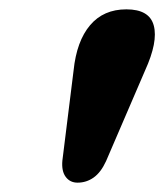

<svg xmlns="http://www.w3.org/2000/svg" viewBox="-20 -803 352 411"><path d="M146 -412Q130 -412 120.8 -424.2Q111.5 -436.5 113.5 -459L137.5 -652Q144 -715 172.8 -749Q201.5 -783 250.5 -783Q300 -783 309.2 -748.2Q318.5 -713.5 290.5 -652L207 -458Q196 -434 180.5 -423Q165 -412 146 -412Z"/></svg>

Font: Fraunces 9pt S100
Style: Bold Italic
Weight: 700
Italic angle: -16°
Version: Version 1.000; ttfautohint (v1.8.3)